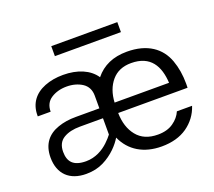

<svg xmlns="http://www.w3.org/2000/svg" viewBox="-115 -821 1093 979"><g transform="rotate(-20 432.0 -331.5)"><path d="M250.5 -668V-613.8H608.9V-668ZM52.7 -135.3C52.7 -45.9 106.4 5.4 196.3 5.4C231.9 5.4 263.2 -1.5 290.5 -15.1C345.2 -42 382.3 -84 401.9 -116.7C437 -38.1 508.3 5.4 606 5.4C661.1 5.4 707.5 -7.3 744.6 -33.2C781.2 -59.1 807.1 -93.3 821.3 -136.7H738.8C729.5 -115.2 714.4 -96.7 692.4 -81.5C670.4 -65.9 642.6 -58.1 608.4 -58.1C558.1 -58.1 520.5 -74.2 494.6 -106.4C468.8 -138.2 455.6 -179.7 454.6 -231H831.1C831.5 -238.3 831.5 -245.1 831.5 -252.4C831.5 -299.3 824.7 -342.3 810.5 -381.3C782.2 -459.5 713.9 -509.8 602.5 -509.8C527.8 -509.8 470.7 -484.4 430.2 -434.1C397.5 -483.4 334 -509.8 256.3 -509.8C218.8 -509.8 185.5 -503.9 155.8 -492.2C96.7 -468.8 63.5 -423.3 63.5 -360.8V-355H133.3C133.3 -386.2 145 -409.7 168.5 -424.8C191.9 -439.9 220.2 -447.8 252.9 -447.8C285.6 -447.8 314 -439.9 337.4 -424.8C360.8 -409.2 372.6 -385.7 372.6 -355V-286.1H243.7C208.5 -286.1 176.3 -281.2 147.5 -271C89.4 -251 52.7 -208 52.7 -135.3ZM455.6 -287.1C458 -334.5 472.2 -373.5 497.6 -403.3C522.9 -433.1 558.1 -447.8 603 -447.8C708.5 -447.8 746.1 -378.4 751 -287.1ZM217.3 -55.7C148.4 -55.7 123 -87.4 123 -140.6C123 -173.3 134.8 -197.3 158.2 -211.4C181.6 -225.6 211.4 -232.4 247.6 -232.4H372.6V-144C365.2 -133.8 354 -121.6 339.8 -107.9C310.5 -80.1 268.6 -55.7 217.3 -55.7Z"/></g></svg>

Font: Estedad Regular
Style: Regular
Weight: 400
Designer: Amin Abedi
Version: Version 7.3